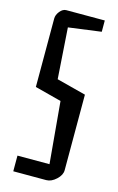

<svg xmlns="http://www.w3.org/2000/svg" viewBox="-112 -757 495 805"><g transform="rotate(15 135.5 -355.0)"><path d="M32 -68H171L147 -336L32 -366V-663Q32 -679 44.5 -694.5Q57 -710 72 -710H239V-661L97 -642L112 -421L239 -388V-60Q239 -39 218 -19.5Q197 0 175 0H32Z"/></g></svg>

Font: Bahianita
Style: Regular
Weight: 400
Designer: Pablo Cosgaya & Dani Raskovsky
Foundry: Pablo Cosgaya & Dani Raskovsky
Version: Version 1.008